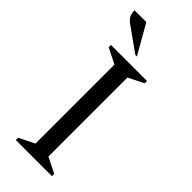

<svg xmlns="http://www.w3.org/2000/svg" viewBox="-276 -902 942 942"><g transform="rotate(45 195.0 -431.0)"><path d="M70 0V-16L150 -56V-604L70 -644V-660H320V-644L240 -604V-56L320 -16V0ZM189 -710 64 -799Q42 -815 36.5 -831Q31 -847 31 -862H113L200 -710Z"/></g></svg>

Font: Spectral
Style: Regular
Weight: 400
Designer: Jean-Baptiste Levee
Foundry: Production Type
Version: Version 1.002